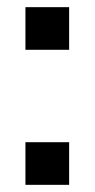

<svg xmlns="http://www.w3.org/2000/svg" viewBox="-20 -516 264 536"><path d="M51 0V-119H173V0ZM51 -377V-496H173V-377Z"/></svg>

Font: HostGroteskRegular
Style: Regular
Weight: 400
Designer: Doukan Karapınar based on Poppins by Indian Type Foundry, Jonny Pinhorn
Foundry: Element Type
Version: Version 1.001; ttfautohint (v1.8.4.7-5d5b)